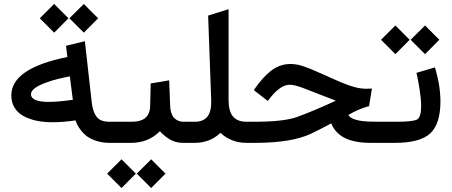

<svg xmlns="http://www.w3.org/2000/svg" viewBox="-20 -727 2299 977"><path d="M557.1 0H538.6Q502.4 0 472.4 -9.5Q442.4 -19 424.6 -32Q406.7 -44.9 393.1 -62.3Q379.4 -79.6 373.8 -91.3Q368.2 -103 364.7 -114.3Q301.3 -105 246.1 -105Q204.1 -105 168 -112.3Q131.8 -119.6 101.8 -135.3Q71.8 -150.9 54.7 -178Q37.6 -205.1 37.6 -241.7Q37.6 -379.4 322.8 -437L316.9 -485.8L315.9 -494.1L324.2 -496.1L400.9 -514.6L411.6 -517.6L413.1 -506.3L446.3 -210.9Q450.7 -169.9 462.6 -147Q474.6 -124 492.4 -115.7Q510.3 -107.4 539.1 -107.4H557.1Q560.5 -107.4 563.2 -92.5Q565.9 -77.6 565.9 -62.5V-45.9Q565.9 -30.3 563.2 -15.1Q560.5 0 557.1 0ZM350.6 -219.2 335.4 -338.4Q267.6 -325.7 222.2 -309.6Q176.8 -293.5 157.2 -278.3Q137.7 -263.2 137.7 -248Q137.7 -208.5 228.5 -208.5Q275.9 -208.5 350.6 -219.2ZM409.2 -704.1 476.6 -636.7 479.5 -633.8 476.6 -631.3 409.2 -563.5 406.2 -561 403.8 -563.5 335.9 -631.3 333.5 -633.8 335.9 -636.7 403.8 -704.1 406.2 -707ZM258.3 -704.1 325.7 -636.7 328.6 -633.8 325.7 -631.3 258.3 -563.5 255.4 -561 252.9 -563.5 185.1 -631.3 182.6 -633.8 185.1 -636.7 252.9 -704.1 255.4 -707Z M752 86.4 819.3 153.8 822.3 156.7 819.3 159.2 752 227.1 749 229.5 746.6 227.1 678.7 159.2 676.3 156.7 678.7 153.8 746.6 86.4 749 83.5ZM601.1 86.4 668.5 153.8 671.4 156.7 668.5 159.2 601.1 227.1 598.1 229.5 595.7 227.1 527.8 159.2 525.4 156.7 527.8 153.8 595.7 86.4 598.1 83.5ZM929.7 0H913.6Q877.4 0 849.9 -14.4Q822.3 -28.8 793.5 -59.1Q734.9 0 646 0H551.8Q533.2 0 533.2 -45.9V-62.5Q533.2 -107.4 551.8 -107.4H647.9Q696.8 -107.4 720 -127.4Q743.2 -147.5 744.1 -189L746.6 -293.9V-302.2L754.9 -303.7L830.1 -316.4L840.8 -318.4L841.3 -307.1L845.7 -189.5Q847.2 -147.9 865.5 -127.7Q883.8 -107.4 915 -107.4H929.7Q933.1 -107.4 935.8 -92.5Q938.5 -77.6 938.5 -62.5V-45.9Q938.5 -30.3 935.8 -15.1Q933.1 0 929.7 0Z M1241.7 0H1235.8Q1155.8 0 1101.6 -51.3Q1049.8 0 969.2 0H924.8Q906.2 0 906.2 -45.9V-62.5Q906.2 -107.4 924.8 -107.4H970.2Q1015.1 -107.4 1035.9 -134.3Q1056.6 -161.1 1054.7 -217.8L1039.1 -647.9L1046.4 -649.9L1130.4 -676.3L1143.1 -680.2V-667V-218.8Q1143.1 -161.1 1165.5 -134.3Q1188 -107.4 1235.4 -107.4H1241.7Q1245.1 -107.4 1247.8 -92.5Q1250.5 -77.6 1250.5 -62.5V-45.9Q1250.5 -30.3 1247.8 -15.1Q1245.1 0 1241.7 0Z M1936.5 0H1867.2Q1785.6 0 1735.8 -24.4Q1686 -48.8 1665.5 -99.1Q1619.6 -74.2 1564 -47.4Q1465.3 0 1276.9 0H1236.3Q1217.8 0 1217.8 -45.9V-62.5Q1217.8 -107.4 1236.3 -107.4H1272.5Q1427.7 -107.4 1494.6 -132.8Q1590.3 -168.5 1689 -214.8Q1668.9 -222.2 1583.5 -255.4Q1536.1 -273.9 1520.8 -279.8Q1505.4 -285.6 1486.6 -290.8Q1467.8 -295.9 1454.6 -295.9Q1405.3 -295.9 1348.6 -221.2L1342.8 -213.4L1335 -219.2L1278.8 -262.7L1271.5 -268.6L1276.9 -276.4Q1297.9 -305.7 1316.4 -326.7Q1335 -347.7 1357.4 -365.5Q1379.9 -383.3 1405 -392.3Q1430.2 -401.4 1458 -401.4Q1474.6 -401.4 1491.2 -398.4Q1507.8 -395.5 1527.1 -388.7Q1546.4 -381.8 1559.3 -376.7Q1572.3 -371.6 1596.4 -360.6Q1620.6 -349.6 1631.8 -345.2Q1643.6 -339.8 1671.4 -327.4Q1699.2 -314.9 1716.1 -307.9Q1732.9 -300.8 1757.1 -292.2Q1781.2 -283.7 1802.5 -279.5Q1823.7 -275.4 1843.3 -275.4Q1851.6 -275.4 1860.4 -275.9L1872.6 -276.4L1870.6 -264.6L1858.9 -192.9L1857.9 -186.5L1851.6 -185.1Q1830.6 -179.7 1804.7 -168.7Q1778.8 -157.7 1752.9 -142.1Q1759.8 -127 1790.3 -117.7Q1820.8 -108.4 1878.4 -107.9L1936.5 -107.4Q1939.9 -107.4 1942.6 -92.5Q1945.3 -77.6 1945.3 -62.5V-45.9Q1945.3 -30.3 1942.6 -15.1Q1939.9 0 1936.5 0Z M1931.2 -107.4H1991.2Q2080.6 -107.4 2101.8 -118.7Q2123 -129.9 2123 -187.5Q2123 -204.1 2120.8 -226.8Q2118.7 -249.5 2115.5 -269.8Q2112.3 -290 2109.1 -308.1Q2106 -326.2 2103.5 -336.9L2101.1 -347.7L2099.1 -356.4L2107.9 -358.9L2183.6 -381.3L2192.9 -384.3L2195.8 -375Q2196.8 -371.6 2198.5 -365.7Q2200.2 -359.9 2204.6 -341.8Q2209 -323.7 2212.4 -305.4Q2215.8 -287.1 2218.5 -261.5Q2221.2 -235.8 2221.2 -212.4Q2221.2 -95.7 2168.9 -47.9Q2116.7 0 1989.3 0H1931.2Q1912.6 0 1912.6 -45.9V-62.5Q1912.6 -107.4 1931.2 -107.4ZM2145.5 -594.7 2212.9 -527.3 2215.8 -524.4 2212.9 -522 2145.5 -454.1 2142.6 -451.7 2140.1 -454.1 2072.3 -522 2069.8 -524.4 2072.3 -527.3 2140.1 -594.7 2142.6 -597.7ZM1994.6 -594.7 2062 -527.3 2064.9 -524.4 2062 -522 1994.6 -454.1 1991.7 -451.7 1989.3 -454.1 1921.4 -522 1918.9 -524.4 1921.4 -527.3 1989.3 -594.7 1991.7 -597.7Z"/></svg>

Font: Samim FD-WOL
Style: Medium-FD-WOL
Weight: 500
Foundry: DejaVu fonts team - Redesigned by Saber Rastikerdar
Version: Version 4.0.0